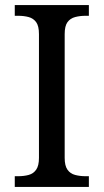

<svg xmlns="http://www.w3.org/2000/svg" viewBox="-20 -734 407 754"><path d="M38 0V-42H51Q74 -42 92.5 -47Q111 -52 122 -67.5Q133 -83 133 -114V-600Q133 -632 122 -647Q111 -662 92.5 -667Q74 -672 51 -672H38V-714H329V-672H316Q294 -672 275 -667Q256 -662 245 -647Q234 -632 234 -600V-114Q234 -83 245 -67.5Q256 -52 275 -47Q294 -42 316 -42H329V0Z"/></svg>

Font: Noto Serif Hebrew
Style: Regular
Weight: 400
Designer: Monotype Design Team
Foundry: Monotype Imaging Inc.
Version: Version 2.003